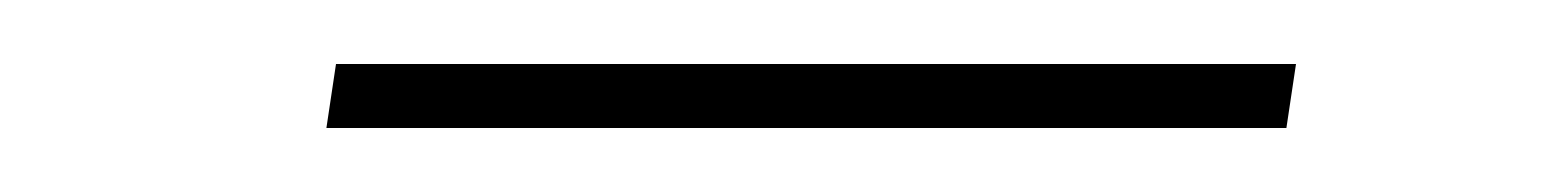

<svg xmlns="http://www.w3.org/2000/svg" viewBox="-20 -339 490 60"><path d="M82 -299H382L385 -319H85Z"/></svg>

Font: Fixel Display Thin
Style: Italic
Weight: 100
Italic angle: -10°
Designer: AlfaBravo + MacPaw
Foundry: Kyrylo Tkachov, Marchela Mozhyna, Serhii Makarenko, Maria Weinstein, Zakhar Kryvoshyya
Version: Version 1.210;Glyphs 3.2 (3217)